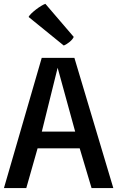

<svg xmlns="http://www.w3.org/2000/svg" viewBox="-25 -958 597 978"><path d="M187.5 -663.1H354L552.2 0H441.4L380.9 -202.6H166.5L108.9 0H-4.9ZM357.9 -287.6 268.6 -612.8 188 -287.6ZM120.6 -871.6Q124 -878.9 134.5 -889.2Q145 -899.4 158 -909.4Q170.9 -919.4 184.1 -927.5Q197.3 -935.5 206.1 -938.5L350.6 -770Q348.1 -764.2 342.8 -757.6Q337.4 -751 330.3 -745.1Q323.2 -739.3 315.2 -734.1Q307.1 -729 299.8 -726.1Z"/></svg>

Font: Basic
Style: Regular
Weight: 400
Designer: Magnus Gaarde
Foundry: Magnus Gaarde
Version: Version 1.003; ttfautohint (v1.1) -l 6 -r 16 -G 0 -x 16 -D l